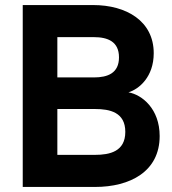

<svg xmlns="http://www.w3.org/2000/svg" viewBox="-20 -740 682 760"><path d="M356 0C495 0 612 -61 612 -201.5C612 -309 542.5 -365 488.5 -374.5C531 -387.5 588.5 -436 588.5 -529.5C588.5 -656.5 480.5 -720 348.5 -720H70V0ZM351.5 -593C406.5 -593 451 -575.5 451 -513C451 -450.5 406.5 -433.5 351.5 -433.5H207V-593ZM207 -127V-308.5H356C415 -308.5 476 -295.5 476 -218C476 -140.5 415 -127 356 -127Z"/></svg>

Font: Vela Sans ExtBd
Style: Regular
Weight: 800
Designer: Principal design: Mikhail Sharanda - project Manrope.
Design modification: Ravid Balaliev
Foundry: Mikhail Sharanda
Version: Version 1.001